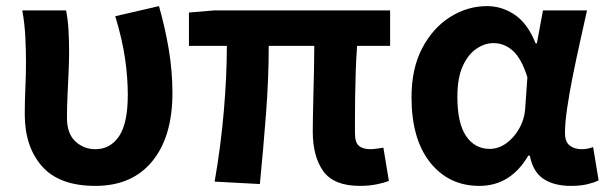

<svg xmlns="http://www.w3.org/2000/svg" viewBox="-20 -594 1985 628"><path d="M292 14Q174 14 117.5 -50Q61 -114 61 -220Q61 -264 63 -307Q65 -350 65 -393Q65 -426 63 -470Q61 -514 53 -560H196Q202 -531 204 -496.5Q206 -462 206 -423Q206 -398 204.5 -362Q203 -326 201 -286Q199 -246 199 -209Q199 -157 226.5 -131.5Q254 -106 292 -106Q341 -106 369.5 -148.5Q398 -191 398 -284Q398 -340 389 -402.5Q380 -465 357 -541L500 -574Q520 -504 532 -432.5Q544 -361 544 -290Q544 -147 478 -66.5Q412 14 292 14Z M1157 14Q1072 14 1037.5 -34Q1003 -82 1003 -164Q1003 -179 1003.5 -210Q1004 -241 1005 -281Q1006 -321 1007 -363.5Q1008 -406 1008 -444H859Q859 -338 850 -221Q841 -104 830 8L682 0Q702 -114 712 -229.5Q722 -345 722 -444H598V-553L681 -560H1256V-444H1148Q1145 -404 1143.5 -359.5Q1142 -315 1141.5 -273.5Q1141 -232 1141 -201Q1141 -170 1141 -158Q1141 -128 1154 -117Q1167 -106 1192 -106Q1200 -106 1210.5 -107.5Q1221 -109 1234 -111L1252 -2Q1236 4 1211.5 9Q1187 14 1157 14Z M1548 14Q1448 14 1387 -62.5Q1326 -139 1326 -276Q1326 -370 1361 -436.5Q1396 -503 1452.5 -538.5Q1509 -574 1573 -574Q1622 -574 1664 -545.5Q1706 -517 1732 -452H1736L1756 -560H1900Q1889 -510 1876.5 -454Q1864 -398 1853 -343Q1842 -288 1835 -240Q1828 -192 1828 -159Q1828 -130 1843.5 -118Q1859 -106 1882 -106Q1902 -106 1920 -113L1938 -4Q1924 3 1901.5 8.5Q1879 14 1847 14Q1792 14 1757.5 -9Q1723 -32 1713 -85H1708Q1650 14 1548 14ZM1582 -107Q1610 -107 1635.5 -125Q1661 -143 1678.5 -174Q1696 -205 1698 -242L1705 -341Q1686 -402 1658 -427.5Q1630 -453 1594 -453Q1565 -453 1537.5 -434Q1510 -415 1493 -376.5Q1476 -338 1476 -277Q1476 -191 1504.5 -149Q1533 -107 1582 -107Z"/></svg>

Font: Source Han Sans TC
Style: Bold
Weight: 700
Designer: Ryoko NISHIZUKA Ë•øÂ°öÊ∂ºÂ≠ê (kana, bopomofo & ideographs); Paul D. Hunt (Latin, Greek & Cyrillic); Sandoll Communicatio
Foundry: Adobe
Version: Version 2.004;hotconv 1.0.118;makeotfexe 2.5.65603